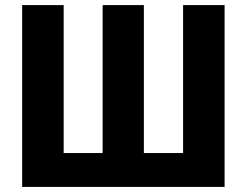

<svg xmlns="http://www.w3.org/2000/svg" viewBox="-20 -734 969 754"><path d="M862 0H67V-714H230V-133H383V-714H545V-133H699V-714H862Z"/></svg>

Font: Noto Sans Display SemiCondensed Extra
Style: Regular
Weight: 800
Width: 4
Designer: Monotype Design Team
Foundry: Monotype Imaging Inc.
Version: Version 1.900